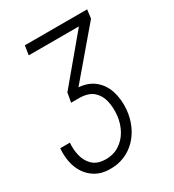

<svg xmlns="http://www.w3.org/2000/svg" viewBox="-175 -629 839 924"><g transform="rotate(-30 244.5 -167.5)"><path d="M106.4 -528.3H452.6L446.3 -480L205.1 -196.3H166L169.9 -229L377.4 -477.1H98.6ZM169.9 -226.1 212.4 -225.1Q273.9 -224.1 311.5 -195.6Q349.1 -167 364.7 -119.9Q380.4 -72.8 375.5 -15.1Q371.6 28.8 354.7 67.1Q337.9 105.5 309.8 134.3Q281.7 163.1 243.9 178.7Q206.1 194.3 160.2 192.9Q117.2 191.9 86.4 173.8Q55.7 155.8 36.4 126.7Q17.1 97.7 10 61Q2.9 24.4 6.3 -14.2H60.1Q56.6 21.5 65.2 57.4Q73.7 93.3 98.1 116.7Q122.6 140.1 165 141.6Q210.4 143.1 244.1 122.1Q277.8 101.1 297.6 65.4Q317.4 29.8 322.3 -12.7Q326.7 -55.2 318.4 -92.5Q310.1 -129.9 284.2 -153.1Q258.3 -176.3 210 -177.7H161.1Z"/></g></svg>

Font: Roboto Condensed Light
Style: Italic
Weight: 300
Italic angle: -12°
Designer: Christian Robertson
Foundry: Google
Version: Version 3.0; 2020